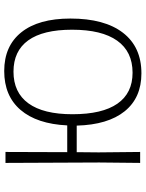

<svg xmlns="http://www.w3.org/2000/svg" viewBox="90 -775 691 911"><g transform="rotate(-90 435.5 -319.5)"><path d="M170 -639 169 -346H296Q303 -490 369.5 -567.5Q436 -645 554 -645Q673 -645 738 -563.5Q803 -482 803 -331Q803 -169 735.5 -81.5Q668 6 543 6Q427 6 363 -73.5Q299 -153 295 -301H169L168 -197L170 0H118L120 -194L118 -639ZM551 -601Q452 -601 400.5 -530Q349 -459 349 -321Q349 -180 399 -108Q449 -36 546 -36Q646 -36 698 -109Q750 -182 750 -323Q750 -461 699.5 -531Q649 -601 551 -601Z"/></g></svg>

Font: Alegreya Sans SC Light
Style: Regular
Weight: 300
Designer: Juan Pablo del Peral
Foundry: Huerta Tipografica
Version: Version 2.007